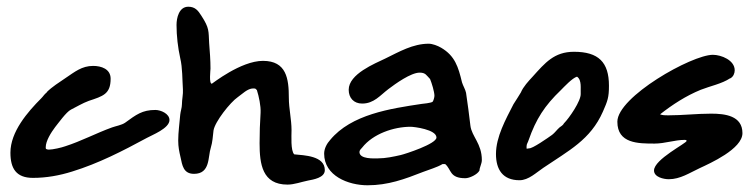

<svg xmlns="http://www.w3.org/2000/svg" viewBox="-20 -662 2228 571"><path d="M117 -219C116 -220 116 -222 116 -224C116 -243 132 -268 144 -284C153 -295 177 -329 191 -336C209 -345 225 -355 244 -362C286 -376 309 -382 309 -428C309 -457 281 -466 257 -466C223 -466 202 -448 175 -430C156 -417 135 -404 119 -388V-387C112 -382 109 -376 103 -370C62 -329 11 -270 11 -208C11 -161 28 -133 78 -133C118 -133 157 -140 195 -152C273 -176 345 -213 417 -252C431 -260 484 -280 484 -305C484 -324 458 -335 442 -335C403 -335 385 -321 352 -297C342 -290 324 -287 313 -283C266 -266 221 -242 174 -227C163 -223 137 -217 125 -217C122 -217 119 -218 117 -219Z M510 -244C510 -225 513 -211 517 -194C522 -171 525 -145 557 -145C606 -145 598 -196 607 -223C612 -239 613 -257 615 -274C619 -300 665 -358 687 -373C700 -382 716 -399 733 -399C735 -399 738 -399 740 -398L744 -394C750 -375 756 -347 755 -327C753 -297 752 -266 752 -236C752 -174 760 -113 835 -113C855 -113 876 -121 896 -125C911 -128 946 -133 946 -156C946 -199 884 -200 855 -203C844 -214 847 -258 847 -275C847 -307 839 -339 839 -371C839 -428 832 -481 762 -481C696 -481 611 -413 610 -413C601 -413 606 -453 606 -458C606 -483 604 -509 602 -534C600 -570 603 -578 579 -615C569 -631 560 -642 540 -642C512 -642 505 -608 505 -588C505 -555 509 -521 516 -489C523 -460 522 -425 524 -396C525 -382 521 -366 521 -351C521 -342 517 -331 516 -321C514 -296 510 -269 510 -244Z M944 -205C944 -139 1016 -111 1073 -111C1134 -111 1183 -129 1239 -151C1257 -158 1279 -164 1296 -174H1304C1323 -158 1316 -132 1364 -132C1376 -132 1400 -143 1406 -155C1406 -164 1413 -175 1413 -186C1413 -235 1383 -256 1379 -288C1375 -321 1371 -353 1366 -386C1364 -396 1357 -407 1354 -417C1343 -463 1333 -496 1292 -520C1282 -526 1266 -532 1255 -532C1208 -532 1167 -508 1126 -488C1095 -473 1017 -442 1017 -395C1017 -371 1032 -354 1057 -354C1092 -354 1110 -378 1135 -397C1156 -413 1202 -446 1228 -446C1246 -446 1248 -438 1259 -427C1264 -415 1272 -389 1272 -377C1272 -373 1269 -361 1266 -359C1262 -356 1237 -353 1234 -353C1141 -339 1025 -322 962 -246C952 -235 944 -220 944 -205ZM1049 -210C1049 -215 1054 -220 1057 -223C1089 -264 1151 -285 1201 -285C1211 -285 1278 -277 1278 -253C1278 -234 1185 -204 1172 -201C1150 -196 1127 -191 1104 -191C1093 -191 1049 -188 1049 -210Z M1791 -407C1791 -477 1760 -508 1687 -508C1628 -508 1601 -475 1564 -434C1552 -421 1536 -404 1529 -387C1529 -386 1510 -357 1507 -352C1484 -307 1455 -255 1455 -204C1455 -158 1475 -126 1525 -126C1552 -126 1575 -149 1596 -163C1671 -214 1736 -246 1773 -330C1787 -362 1791 -372 1791 -407ZM1546 -220V-227C1546 -234 1550 -238 1552 -245C1574 -308 1600 -348 1648 -394C1658 -404 1682 -430 1696 -434C1711 -424 1706 -398 1707 -383C1708 -362 1673 -311 1657 -295C1655 -290 1648 -286 1644 -283C1636 -276 1630 -267 1622 -261C1611 -253 1561 -218 1553 -221C1551 -220 1550 -220 1548 -220Z M1943 -322C1980 -351 2020 -377 2064 -395C2092 -406 2127 -413 2151 -429H2152C2161 -434 2165 -444 2165 -453C2165 -483 2125 -499 2100 -499C2037 -499 1816 -374 1816 -300C1816 -235 1878 -235 1927 -235C1957 -235 1987 -246 2016 -246C2018 -246 2022 -246 2022 -243C2022 -236 1925 -188 1925 -155C1925 -135 1954 -129 1969 -129C2003 -129 2031 -148 2061 -162C2091 -176 2188 -219 2188 -266C2188 -318 2136 -324 2095 -324C2052 -324 2010 -319 1967 -319C1959 -319 1950 -319 1943 -322Z"/></svg>

Font: ChillLongCangKaiShu Bold
Style: Regular
Weight: 700
Version: Version 3.500;Glyphs 3.1.1 (3135)